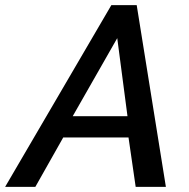

<svg xmlns="http://www.w3.org/2000/svg" viewBox="-70 -730 739 750"><path d="M365 -710H464L578 0H460L432 -193H177L68 0H-50ZM428 -276 388 -581 214 -276Z"/></svg>

Font: Raleway Thin SemiBold
Style: Italic
Weight: 600
Italic angle: -12°
Version: Version 4.026